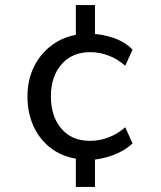

<svg xmlns="http://www.w3.org/2000/svg" viewBox="-20 -627 640 762"><path d="M281 115V-18L297 5Q234 -2 187.5 -35Q141 -68 115 -122Q89 -176 89 -244Q89 -310 115 -362.5Q141 -415 187.5 -449Q234 -483 296 -491L281 -463V-607H357V-467L335 -493Q383 -493 430.5 -476.5Q478 -460 506 -430L477 -366Q448 -392 412 -406Q376 -420 338 -420Q266 -420 224 -371.5Q182 -323 182 -245Q182 -165 223.5 -116.5Q265 -68 337 -68Q375 -68 411.5 -82Q448 -96 477 -122L506 -58Q476 -29 429.5 -11.5Q383 6 333 8L357 -14V115Z"/></svg>

Font: Nunito Sans 12pt Medium
Style: Regular
Weight: 500
Designer: Vernon Adams
Foundry: Vernon Adams
Version: Version 3.101;gftools[0.9.27]